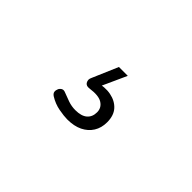

<svg xmlns="http://www.w3.org/2000/svg" viewBox="-29 -221 704 704"><g transform="rotate(45 322.5 131.0)"><path d="M309 266Q292 266 265 261Q238 256 214 241Q205 235 204 227.5Q203 220 207 211Q212 203 218.5 200.5Q225 198 234 202Q249 208 267.5 214.5Q286 221 306 221Q337 221 352.5 207.5Q368 194 368 170Q368 147 348.5 134.5Q329 122 287 128Q279 129 274 127.5Q269 126 265 121Q261 114 261 108Q261 102 265 94L307 -4H353L303 106L286 94Q323 83 353.5 89Q384 95 402 115Q420 135 420 170Q420 199 406.5 220.5Q393 242 368.5 254Q344 266 309 266Z"/></g></svg>

Font: Playwrite FR Moderne ExtraLight
Style: Regular
Weight: 250
Version: Version 1.002